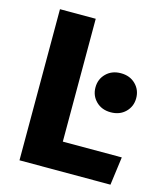

<svg xmlns="http://www.w3.org/2000/svg" viewBox="-105 -772 724 851"><g transform="rotate(15 256.5 -346.5)"><path d="M64.5 -693.4H228.6V-129.7H499.2L481.9 0H64.5ZM399.3 -489.2Q440.8 -489.2 466.9 -463.4Q493 -437.7 493 -399.5Q493 -361.6 466.9 -335.8Q440.8 -310.1 399.3 -310.1Q358.3 -310.1 332.2 -335.8Q306.1 -361.6 306.1 -399.5Q306.1 -437.7 332.2 -463.4Q358.3 -489.2 399.3 -489.2Z"/></g></svg>

Font: Fira Sans Variable
Style: Regular
Weight: 400
Designer: Carrois Corporate & Edenspiekermann AG
Foundry: Carrois Corporate GbR & Edenspiekermann AG
Version: Version 4.202